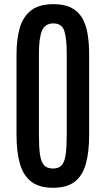

<svg xmlns="http://www.w3.org/2000/svg" viewBox="-20 -890 506 920"><path d="M234.4 9.8Q169.4 9.8 131.1 -18.6Q92.8 -46.9 75.9 -103.8Q59.1 -160.6 59.1 -245.6V-627.4Q59.1 -701.7 74.7 -755.9Q90.3 -810.1 128.9 -840.1Q167.5 -870.1 236.3 -870.1Q288.1 -870.1 321.5 -853Q355 -835.9 373.5 -804.2Q392.1 -772.5 399.7 -727.8Q407.2 -683.1 407.2 -627.4V-245.6Q407.2 -160.6 391.1 -103.8Q375 -46.9 337.2 -18.6Q299.3 9.8 234.4 9.8ZM234.4 -82.5Q261.2 -82.5 275.4 -98.1Q289.6 -113.8 294.7 -149.4Q299.8 -185.1 299.8 -244.6V-633.3Q299.8 -706.1 288.1 -741.9Q276.4 -777.8 236.3 -777.8Q195.3 -777.8 180.9 -742.4Q166.5 -707 166.5 -633.8V-244.6Q166.5 -184.6 171.6 -149.2Q176.8 -113.8 191.4 -98.1Q206.1 -82.5 234.4 -82.5Z"/></svg>

Font: Antonio Medium
Style: Regular
Weight: 500
Designer: Vernon Adams
Foundry: Vernon Adams
Version: Version 1.002